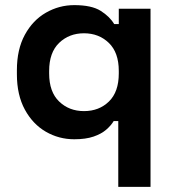

<svg xmlns="http://www.w3.org/2000/svg" viewBox="-20 -530 678 750"><path d="M568 200H442V-57H424Q414 -40 395 -23.5Q376 -7 345.5 3.5Q315 14 270 14Q210 14 159 -15.5Q108 -45 77 -102Q46 -159 46 -240V-256Q46 -337 77 -394Q108 -451 159.5 -480.5Q211 -510 270 -510Q338 -510 373.5 -487.5Q409 -465 426 -436H444V-496H568ZM308 -96Q367 -96 405.5 -133.5Q444 -171 444 -243V-253Q444 -325 405 -362.5Q366 -400 308 -400Q250 -400 211 -362.5Q172 -325 172 -253V-243Q172 -171 211 -133.5Q250 -96 308 -96Z"/></svg>

Font: Space Grotesk Variable Light
Style: Regular
Weight: 300
Designer: Florian Karsten
Foundry: Florian Karsten
Version: Version 2.000